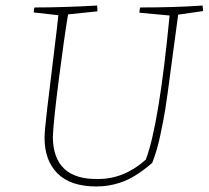

<svg xmlns="http://www.w3.org/2000/svg" viewBox="-20 -667 754 694"><path d="M329 7Q235 7 188 -40Q141 -87 141 -169Q141 -193 151 -278Q161 -363 174 -467.5Q187 -572 191 -612L102 -622Q102 -634 105 -640Q209 -640 331 -647Q332 -640 332 -626L226 -615Q213 -538 193 -383Q173 -228 171 -171Q173 -17 335 -20Q429 -20 507 -90Q555 -216 593 -611L484 -621Q484 -634 487 -640Q615 -640 712 -647Q714 -637 714 -627L624 -614Q614 -543 599 -428Q584 -313 577.5 -272.5Q571 -232 559 -176Q547 -120 530 -78Q469 -25 415 -7Q373 7 329 7Z"/></svg>

Font: Albura ExtraLight
Style: Italic
Weight: 156
Italic angle: -7°
Designer: Mercedes Jáuregui
Foundry: Omnibus-Type Team
Version: Version 1.000